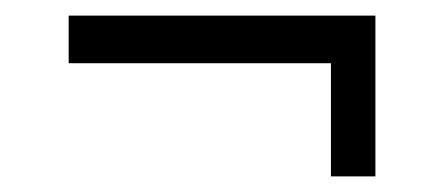

<svg xmlns="http://www.w3.org/2000/svg" viewBox="-20 -357 569 246"><path d="M404 -131V-276H68V-337H461V-131Z"/></svg>

Font: Manuale Medium
Style: Italic
Weight: 500
Italic angle: -11°
Version: Version 1.002